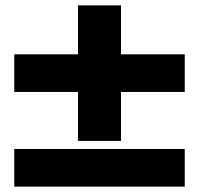

<svg xmlns="http://www.w3.org/2000/svg" viewBox="-20 -707 740 714"><path d="M270 -183V-365H33V-505H270V-687H430V-505H667V-365H430V-183ZM33 -13V-153H667V-13Z"/></svg>

Font: Martian Mono ExtraBold
Style: Regular
Weight: 800
Monospace: yes
Designer: Roman Shamin
Foundry: Evil Martians
Version: Version 1.000; ttfautohint (v1.8.4.7-5d5b)